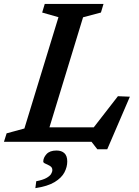

<svg xmlns="http://www.w3.org/2000/svg" viewBox="-42 -718 706 972"><path d="M378.5 -630.5 186 0H-22L-8.5 -43L81.5 -67.5L254 -631L171.5 -654.5L184.5 -698H482L469 -654.5ZM406 -39 555 -231 615.5 -228.5 501 37.5H450.5L421.5 0H81L104 -73.5H465ZM177 100Q177 80.5 193.5 62.2Q210 44 244 44Q269.5 44 284 57.5Q298.5 71 298.5 99.5Q298.5 127.5 284 155Q269.5 182.5 234.5 203.8Q199.5 225 137 234.5L141.5 199.5Q175 193 192.5 183.2Q210 173.5 216.5 163Q223 152.5 223 142.5Q223 129.5 211.5 122.5Q200 115.5 188.5 110.8Q177 106 177 100Z"/></svg>

Font: Newsreader 9pt Medium
Style: Italic
Weight: 500
Italic angle: -17°
Designer: Hugues Gentile
Foundry: Production Type
Version: Version 1.003